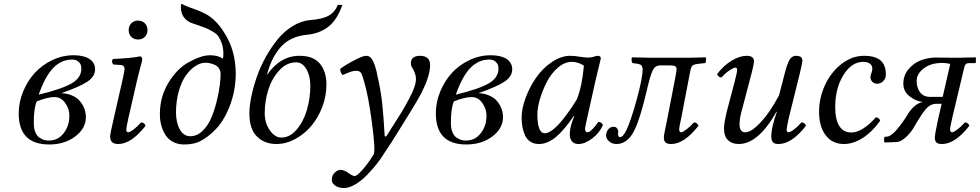

<svg xmlns="http://www.w3.org/2000/svg" viewBox="-20 -723 4986 977"><path d="M333 -133.8Q333 -168.9 311.8 -199Q290.5 -229 257.8 -229Q221.7 -229 167 -207Q151.9 -172.9 151.9 -97.2Q151.9 -70.3 159.4 -51.3Q167 -32.2 179.7 -23.4Q192.4 -14.6 204.1 -11.2Q215.8 -7.8 229 -7.8Q274.9 -7.8 304 -45.2Q333 -82.5 333 -133.8ZM394 -374Q394 -383.3 391.1 -392.6Q388.2 -401.9 377 -410.9Q365.7 -419.9 347.2 -419.9Q293.5 -419.9 252.2 -378.7Q210.9 -337.4 176.8 -241.2Q296.9 -270.5 345.5 -299.3Q394 -328.1 394 -374ZM355 -441.9Q380.9 -441.9 400.9 -437Q420.9 -432.1 432.6 -425Q444.3 -418 451.7 -408Q459 -397.9 461.4 -388.9Q463.9 -379.9 463.9 -370.1Q463.9 -333.5 424.1 -307.1Q384.3 -280.8 292 -249Q320.8 -247.6 343.5 -238.3Q366.2 -229 379.6 -216.1Q393.1 -203.1 401.9 -186.5Q410.6 -169.9 413.8 -155.5Q417 -141.1 417 -127Q417 -69.8 363 -28.8Q309.1 12.2 230 12.2Q75.2 12.2 75.2 -146Q75.2 -202.1 97.2 -256.1Q119.1 -310.1 156.2 -351.1Q193.4 -392.1 245.8 -417Q298.3 -441.9 355 -441.9Z M678.7 -319.8 633.8 -124Q622.6 -74.2 622.6 -64Q622.6 -49.8 631.8 -49.8Q640.6 -49.8 659.9 -64.2Q679.2 -78.6 697.8 -100.1Q714.8 -100.1 720.7 -83Q648.4 9.8 581.5 9.8Q540.5 9.8 540.5 -27.8Q540.5 -43 557.6 -115.2L604.5 -320.8Q613.8 -364.7 613.8 -371.1Q613.8 -390.6 595.7 -392.1L555.7 -395Q544.9 -411.6 554.7 -422.9Q647.5 -426.8 691.4 -436Q703.6 -436 703.6 -420.9Q703.6 -415 700.7 -404.1Q697.8 -393.1 691.2 -369.4Q684.6 -345.7 678.7 -319.8ZM648.2 -535.4Q634.8 -548.8 634.8 -569.8Q634.8 -590.8 648.2 -604.5Q661.6 -618.2 682.6 -618.2Q703.6 -618.2 717 -604.5Q730.5 -590.8 730.5 -569.8Q730.5 -548.8 717 -535.4Q703.6 -522 682.6 -522Q661.6 -522 648.2 -535.4Z M1102.5 -345.2Q1102.5 -361.8 1094.7 -374Q1086.9 -386.2 1074.2 -392.3Q1061.5 -398.4 1049.3 -401.1Q1037.1 -403.8 1025.4 -403.8Q1000 -403.8 973.9 -386.7Q947.8 -369.6 925.8 -338.9Q903.8 -308.1 889.9 -259.3Q876 -210.4 875.5 -152.8Q875.5 -99.6 894.8 -64.7Q914.1 -29.8 948.2 -29.8Q982.9 -29.8 1011.2 -57.6Q1039.6 -85.4 1055.9 -125Q1072.3 -164.6 1083.5 -210.9Q1094.7 -257.3 1098.6 -291.3Q1102.5 -325.2 1102.5 -345.2ZM1114.3 -423.8Q1116.7 -435.1 1116.7 -449.2Q1116.7 -479 1108.6 -502Q1100.6 -524.9 1091.1 -538.3Q1081.5 -551.8 1059.1 -564.5Q1036.6 -577.1 1023.4 -582Q1010.3 -586.9 979 -597.7Q966.8 -602.1 960.4 -604Q900.4 -624.5 900.4 -688Q900.4 -703.1 904.3 -703.1H905.3Q921.4 -693.8 944.8 -685.5Q968.3 -677.2 988 -669.7Q1007.8 -662.1 1030.3 -649.9Q1052.7 -637.7 1075.7 -615Q1098.6 -592.3 1119.6 -559.1Q1178.2 -470.7 1179.7 -351.1Q1179.7 -260.7 1147.7 -179.9Q1115.7 -99.1 1067.4 -55.2Q1049.8 -38.6 1037.6 -29.3Q1025.4 -20 1006.8 -9Q988.3 2 966.1 7.1Q943.8 12.2 917.5 12.2Q885.7 12.2 861.3 -0.5Q836.9 -13.2 822.5 -35.4Q808.1 -57.6 800.8 -84.5Q793.5 -111.3 793.5 -142.1Q793.5 -230.5 837.4 -302.5Q881.3 -374.5 941.4 -407.2Q1005.4 -441.9 1048.3 -441.9Q1091.3 -441.9 1114.3 -423.8Z M1411.1 -22.9Q1455.1 -22.9 1490 -64.2Q1524.9 -105.5 1542 -164.8Q1559.1 -224.1 1559.1 -286.1Q1559.1 -336.9 1539.1 -371.3Q1519 -405.8 1486.8 -405.8Q1438.5 -405.8 1400.9 -364.7Q1363.3 -323.7 1345.2 -265.9Q1327.1 -208 1327.1 -147.9Q1327.1 -97.2 1353 -60.1Q1378.9 -22.9 1411.1 -22.9ZM1641.1 -293Q1641.1 -234.4 1619.9 -178.7Q1598.6 -123 1563.7 -81.8Q1528.8 -40.5 1481.9 -15.4Q1435.1 9.8 1386.2 9.8Q1326.2 9.8 1287.6 -28.3Q1249 -66.4 1249 -146Q1249 -183.1 1258.8 -231Q1268.6 -278.8 1286.4 -330.6Q1304.2 -382.3 1332 -432.4Q1359.9 -482.4 1393.1 -523.2Q1426.3 -564 1470 -590.6Q1513.7 -617.2 1560.1 -621.1Q1619.6 -625.5 1651.6 -642.8Q1683.6 -660.2 1699.2 -698.2H1722.2Q1695.8 -622.1 1651.1 -587.2Q1606.4 -552.2 1541 -545.9Q1497.6 -542 1462.9 -524.9Q1428.2 -507.8 1404.5 -479.2Q1380.9 -450.7 1365 -417.2Q1349.1 -383.8 1337.9 -340.8Q1405.3 -439 1503.9 -439Q1575.2 -439 1608.2 -398.7Q1641.1 -358.4 1641.1 -293Z M1817.9 -351.1Q1811.5 -362.8 1789.6 -362.8Q1769.5 -362.8 1723.6 -340.8Q1712.4 -352.1 1710.4 -372.1Q1739.3 -393.6 1783 -416.3Q1826.7 -439 1842.8 -439Q1855.5 -439 1863.8 -432.1Q1881.8 -417 1894.5 -365.2Q1896.5 -359.9 1898.4 -347.2Q1917 -268.6 1924.6 -199Q1932.1 -129.4 1937.5 -30.8L1944.8 -27.8L2021.5 -148.9Q2070.3 -231 2085 -270Q2096.7 -300.8 2096.7 -321.8Q2096.7 -348.1 2075.7 -381.8Q2070.8 -388.2 2070.8 -401.9Q2070.8 -419.9 2082.8 -429.4Q2094.7 -439 2116.7 -439Q2168.5 -439 2168.5 -392.1Q2168.5 -368.2 2160.9 -340.8Q2153.3 -313.5 2145.5 -295.4Q2137.7 -277.3 2123.5 -248Q2104 -211.9 2070.8 -157.5Q2037.6 -103 2006.6 -54Q1975.6 -4.9 1972.7 0L1935.5 56.2Q1920.4 81.5 1898.2 109.9Q1876 138.2 1847.9 167.2Q1819.8 196.3 1788.1 215.1Q1756.3 233.9 1729.5 233.9Q1718.8 233.9 1705.8 230.7Q1692.9 227.5 1680.7 217.3Q1668.5 207 1668.5 191.9Q1668.5 169.9 1683.1 155.5Q1697.8 141.1 1714.8 141.1Q1720.7 141.1 1732.7 145.8Q1744.6 150.4 1749.5 154.8Q1755.9 160.2 1767.1 166.5Q1778.3 172.9 1784.7 172.9Q1795.9 172.9 1824.2 141.4Q1852.5 109.9 1881.8 62Q1891.1 42 1873 -95.9Q1855 -233.9 1832.5 -309.1Q1825.2 -336.9 1817.9 -351.1Z M2455.6 -133.8Q2455.6 -168.9 2434.3 -199Q2413.1 -229 2380.4 -229Q2344.2 -229 2289.6 -207Q2274.4 -172.9 2274.4 -97.2Q2274.4 -70.3 2282 -51.3Q2289.6 -32.2 2302.2 -23.4Q2314.9 -14.6 2326.7 -11.2Q2338.4 -7.8 2351.6 -7.8Q2397.5 -7.8 2426.5 -45.2Q2455.6 -82.5 2455.6 -133.8ZM2516.6 -374Q2516.6 -383.3 2513.7 -392.6Q2510.7 -401.9 2499.5 -410.9Q2488.3 -419.9 2469.7 -419.9Q2416 -419.9 2374.8 -378.7Q2333.5 -337.4 2299.3 -241.2Q2419.4 -270.5 2468 -299.3Q2516.6 -328.1 2516.6 -374ZM2477.5 -441.9Q2503.4 -441.9 2523.4 -437Q2543.5 -432.1 2555.2 -425Q2566.9 -418 2574.2 -408Q2581.5 -397.9 2584 -388.9Q2586.4 -379.9 2586.4 -370.1Q2586.4 -333.5 2546.6 -307.1Q2506.8 -280.8 2414.6 -249Q2443.4 -247.6 2466.1 -238.3Q2488.8 -229 2502.2 -216.1Q2515.6 -203.1 2524.4 -186.5Q2533.2 -169.9 2536.4 -155.5Q2539.6 -141.1 2539.6 -127Q2539.6 -69.8 2485.6 -28.8Q2431.6 12.2 2352.5 12.2Q2197.8 12.2 2197.8 -146Q2197.8 -202.1 2219.7 -256.1Q2241.7 -310.1 2278.8 -351.1Q2315.9 -392.1 2368.4 -417Q2420.9 -441.9 2477.5 -441.9Z M2916 -219.2Q2942.4 -286.6 2951.2 -389.2Q2921.4 -408.2 2890.1 -408.2Q2853 -408.2 2818.8 -378.7Q2784.7 -349.1 2762.7 -306.4Q2740.7 -263.7 2727.5 -219Q2714.4 -174.3 2714.4 -141.1Q2714.4 -44.9 2752.9 -44.9Q2771.5 -44.9 2797.4 -66.4Q2823.2 -87.9 2847.4 -119.1Q2871.6 -150.4 2888.9 -176.3Q2906.2 -202.1 2916 -219.2ZM3022.9 -439Q3037.1 -439 3037.1 -424.8Q3034.2 -414.1 3010.3 -313L2967.3 -120.1Q2957 -73.2 2957 -67.9Q2957 -60.5 2959.7 -56.2Q2962.4 -51.8 2964.6 -50.8Q2966.8 -49.8 2969.2 -49.8Q2986.8 -49.8 3025.4 -103Q3039.6 -103 3048.3 -86.9Q3030.8 -46.9 2993.7 -18.6Q2956.5 9.8 2923.3 9.8Q2901.9 9.8 2890.6 -3.7Q2879.4 -17.1 2879.4 -39.1Q2879.4 -71.3 2894 -110.8L2902.3 -131.8L2900.4 -133.8Q2852.5 -63 2809.6 -26.6Q2766.6 9.8 2722.2 9.8Q2697.3 9.8 2679.2 -2Q2661.1 -13.7 2651.9 -33.9Q2642.6 -54.2 2638.4 -76.7Q2634.3 -99.1 2634.3 -125Q2634.3 -170.9 2654.8 -225.8Q2675.3 -280.8 2708.3 -328.1Q2741.2 -375.5 2788.1 -407.2Q2835 -439 2882.3 -439Q2904.3 -439 2931.2 -434.1Q2955.1 -430.2 2972.2 -430.2Q2990.7 -430.2 3006.3 -436Q3016.6 -439 3022.9 -439Z M3375 -115.2 3418.9 -341.8Q3422.9 -366.2 3422.9 -370.1Q3422.9 -381.3 3416 -385.7Q3409.2 -390.1 3392.1 -390.1H3338.9Q3314 -390.1 3301.8 -366Q3289.6 -341.8 3272 -266.1Q3237.3 -117.7 3209 -62Q3181.6 -3.9 3136.2 7.8Q3124.5 9.8 3116.2 9.8Q3095.2 9.8 3079.6 -3.7Q3064 -17.1 3064 -35.2Q3064 -40 3064.9 -42Q3067.9 -57.6 3078.1 -67.9Q3088.4 -78.1 3102.1 -78.1Q3112.8 -78.1 3119.4 -70.6Q3126 -63 3126 -51.8Q3126 -48.8 3125 -47.9Q3123.5 -24.9 3134.8 -24.9Q3149.9 -24.9 3167 -60.1Q3189.9 -106.9 3220 -216.6Q3250 -326.2 3250 -371.1Q3250 -378.4 3247.6 -383.5Q3245.1 -388.7 3242.9 -391.4Q3240.7 -394 3232.9 -396.2Q3225.1 -398.4 3221.9 -398.9Q3218.8 -399.4 3206.5 -400.9Q3201.7 -401.4 3199.2 -401.9Q3194.8 -404.8 3193.8 -416.3Q3192.9 -427.7 3196.8 -431.2Q3271 -429.2 3293 -429.2H3487.8L3571.8 -431.2Q3573.2 -424.8 3572.3 -414.1Q3571.3 -403.3 3567.9 -401.9L3539.1 -398.9Q3511.7 -396 3503.9 -389.4Q3496.1 -382.8 3491.2 -355L3446.8 -124Q3445.3 -115.7 3442.9 -105Q3440.4 -94.2 3439 -86.7Q3437.5 -79.1 3437 -74.2Q3436 -71.3 3436 -66.9Q3436 -49.8 3445.8 -49.8Q3453.6 -49.8 3473.1 -64.5Q3492.7 -79.1 3511.2 -100.1Q3528.3 -100.1 3534.2 -83Q3461.9 9.8 3395 9.8Q3374 9.8 3366 1.2Q3357.9 -7.3 3357.9 -22.9Q3357.9 -27.3 3359.9 -41Q3361.3 -51.8 3367.2 -77.4Q3373 -103 3375 -115.2Z M3933.1 -153.8 3931.2 -154.8Q3838.9 9.8 3738.8 9.8Q3704.6 9.8 3684.3 -9.8Q3664.1 -29.3 3664.1 -70.8Q3664.1 -93.8 3676.8 -149.9L3717.8 -305.2Q3731 -355 3731 -367.2Q3731 -378.9 3722.2 -378.9Q3712.9 -378.9 3691.4 -364.5Q3669.9 -350.1 3651.9 -329.1Q3634.8 -329.1 3628.9 -346.2Q3663.1 -390.1 3703.4 -414.6Q3743.7 -439 3779.8 -439Q3816.9 -439 3816.9 -410.2Q3816.9 -400.9 3806.2 -356.9L3752 -150.9Q3743.2 -116.2 3743.2 -90.8Q3743.2 -49.8 3772.9 -49.8Q3796.4 -49.8 3828.9 -79.1Q3861.3 -108.4 3890.1 -149.4Q3918.9 -190.4 3943.8 -236.8L3975.1 -356.9Q3979 -372.6 3982.7 -383.8Q3986.3 -395 3992.7 -409.4Q3999 -423.8 4008.5 -431.4Q4018.1 -439 4029.8 -439Q4063 -439 4063 -415Q4063 -403.3 4049.8 -349.1L3994.1 -124Q3982.9 -74.2 3982.9 -64Q3982.9 -49.8 3992.2 -49.8Q4001 -49.8 4020.3 -64.2Q4039.6 -78.6 4058.1 -100.1Q4075.2 -100.1 4081.1 -83Q4008.8 9.8 3941.9 9.8Q3920.4 9.8 3912.6 0.5Q3904.8 -8.8 3904.8 -28.8Q3904.8 -75.7 3933.1 -153.8Z M4459 -108.9Q4418.5 -51.8 4370.1 -21Q4321.8 9.8 4273.9 9.8Q4215.8 9.8 4181.9 -34.2Q4147.9 -78.1 4147.9 -153.8Q4147.9 -227.1 4179.4 -293Q4210.9 -358.9 4263.9 -398.9Q4316.9 -439 4376 -439Q4433.6 -439 4460.7 -415.5Q4487.8 -392.1 4487.8 -342.8Q4487.8 -324.2 4474.6 -310.5Q4461.4 -296.9 4443.8 -296.9Q4429.2 -296.9 4419.2 -306.6Q4409.2 -316.4 4409.2 -331.1Q4409.2 -338.4 4414.1 -351.1Q4418.9 -363.8 4418.9 -373Q4418.9 -389.6 4406.7 -398.9Q4394.5 -408.2 4373 -408.2Q4313 -408.2 4271.5 -340.6Q4230 -272.9 4230 -178.2Q4230 -114.3 4251 -81.5Q4272 -48.8 4312 -48.8Q4367.7 -48.8 4437 -126Q4443.8 -126 4450.4 -121.1Q4457 -116.2 4459 -108.9Z M4712.4 -230H4776.9L4815.4 -397.9Q4793.5 -402.8 4775.4 -402.8Q4716.3 -402.8 4680.4 -375Q4644.5 -347.2 4644.5 -311Q4644.5 -276.4 4661.9 -253.2Q4679.2 -230 4712.4 -230ZM4753.4 -115.2 4771.5 -194.8H4741.7Q4735.4 -194.8 4732.4 -193.8Q4710 -189.9 4689.9 -166.3Q4669.9 -142.6 4643.6 -98.1Q4642.1 -95.7 4639.6 -91.1Q4637.2 -86.4 4635.7 -84Q4621.1 -57.1 4599.9 -34.9Q4578.6 -12.7 4558.6 -3.9Q4546.9 0 4540.5 0L4481.4 2Q4478.5 -2.4 4478.3 -12Q4478 -21.5 4481.4 -26.9L4494.6 -27.8Q4526.4 -30.3 4589.8 -126Q4590.8 -127.4 4592.8 -131.1Q4594.7 -134.8 4595.7 -136.2Q4631.3 -195.3 4675.8 -204.1Q4640.6 -207.5 4608.6 -232.7Q4576.7 -257.8 4576.7 -296.9Q4576.7 -338.9 4602.3 -370.1Q4627.9 -401.4 4665 -415.8Q4702.1 -430.2 4742.7 -430.2L4825.7 -429.2H4860.8L4944.8 -431.2L4945.8 -429.2V-404.8Q4945.8 -401.9 4940.4 -401.9H4915.5Q4906.7 -401.9 4901.4 -400.4Q4896 -398.9 4892.8 -394.5Q4889.6 -390.1 4888.4 -386Q4887.2 -381.8 4884.8 -372.1L4825.7 -124Q4814.5 -74.2 4814.5 -66.9Q4814.5 -49.8 4824.7 -49.8Q4832.5 -49.8 4851.8 -64.2Q4871.1 -78.6 4889.6 -100.1Q4906.7 -100.1 4912.6 -83Q4840.3 9.8 4773.4 9.8Q4752.4 9.8 4744.6 1.5Q4736.8 -6.8 4736.8 -22.9Q4736.8 -27.3 4738.8 -41Q4740.2 -50.3 4742.7 -62.7Q4745.1 -75.2 4748.5 -91.1Q4752 -106.9 4753.4 -115.2Z"/></svg>

Font: Common Serif
Style: Italic
Weight: 400
Italic angle: -12°
Designer: Philipp H. Poll, Khaled Hosny
Foundry: Stefan Peev, Context Ltd.
Version: Version 1.026